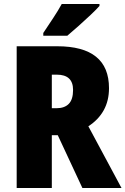

<svg xmlns="http://www.w3.org/2000/svg" viewBox="-20 -947 632 967"><path d="M268 -714Q529 -714 529 -503Q529 -440 502.5 -392Q476 -344 425 -311L592 0H395L271 -266H241V0H64V-714ZM266 -571H241V-402H265Q305 -402 326.5 -424Q348 -446 348 -494Q348 -571 266 -571ZM481 -917Q465 -899 436.5 -872Q408 -845 376.5 -817Q345 -789 319 -767H198V-781Q222 -817 247.5 -855.5Q273 -894 291 -927H481Z"/></svg>

Font: Noto Sans Gujarati Condensed Black
Style: Regular
Weight: 900
Width: 3
Designer: Jelle Bosma - Monotype Design Team, Universal Thirst
Foundry: Monotype Imaging Inc.
Version: Version 2.106; ttfautohint (v1.8.4.7-5d5b)